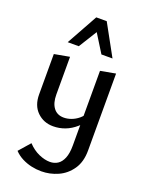

<svg xmlns="http://www.w3.org/2000/svg" viewBox="-180 -796 895 1172"><g transform="rotate(20 267.5 -210.0)"><path d="M240 289Q208 289 176 282Q144 275 114.5 260Q85 245 62 221L126 148Q159 183 197.5 200Q236 217 270 217Q298 217 320 203Q342 189 355 157.5Q368 126 368 75V-410L466 -428V72Q466 146 432.5 194.5Q399 243 347.5 266Q296 289 240 289ZM214 6Q152 6 110 -35Q68 -76 68 -148V-410L167 -428V-183Q167 -128 190.5 -97Q214 -66 257 -66Q281 -66 305.5 -75Q330 -84 351.5 -101.5Q373 -119 387 -146L419 -122Q394 -80 361 -51Q328 -22 291 -8Q254 6 214 6ZM342 -507 253 -650 235 -709H303L414 -507ZM123 -507 235 -709H303L285 -652L195 -507Z"/></g></svg>

Font: Ysabeau Infant SemiBold
Style: Regular
Weight: 600
Designer: Christian Thalmann (Catharsis Fonts)
Version: Version 2.002; featfreeze: ss01,ss02,lnum